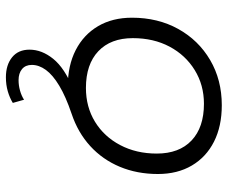

<svg xmlns="http://www.w3.org/2000/svg" viewBox="-82 -488 790 667"><g transform="rotate(90 313.5 -155.0)"><path d="M249 220Q206 220 179.5 198.5Q153 177 153 138Q153 95 185 55.5Q217 16 288 -13L317 3Q306 4 297.5 4.5Q289 5 281 5Q208 5 154.5 -22.5Q101 -50 71.5 -100Q42 -150 42 -218Q42 -308 81 -378.5Q120 -449 189 -489.5Q258 -530 346 -530Q419 -530 472.5 -503Q526 -476 555.5 -426Q585 -376 585 -308Q585 -236 560 -176Q535 -116 488 -73Q441 -30 375 -8Q316 12 278.5 34.5Q241 57 223.5 81Q206 105 206 130Q206 152 220.5 164Q235 176 259 176Q277 176 295 171Q313 166 327 157L338 196Q320 207 297.5 213.5Q275 220 249 220ZM286 -58Q352 -58 403.5 -89.5Q455 -121 484.5 -177Q514 -233 514 -304Q514 -382 468.5 -425Q423 -468 341 -468Q276 -468 224 -436Q172 -404 142.5 -348.5Q113 -293 113 -221Q113 -144 158.5 -101Q204 -58 286 -58Z"/></g></svg>

Font: MOST Montserrat
Style: Italic
Weight: 400
Italic angle: -11.3°
Designer: Julieta Ulanovsky
Foundry: Julieta Ulanovsky
Version: Version 8.000;March 11, 2024;FontCreator 15.0.0.2926 64-bit